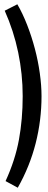

<svg xmlns="http://www.w3.org/2000/svg" viewBox="-20 -739 225 897"><path d="M6 107Q51 9 68.5 -86.5Q86 -182 86 -290Q86 -393 65 -494Q44 -595 2 -689L61 -719Q86 -676 107 -622Q128 -568 143 -511Q158 -454 166 -396.5Q174 -339 174 -290Q174 -177 146.5 -69Q119 39 63 138Z"/></svg>

Font: Osterbar
Style: Regular
Weight: 500
Width: 3
Designer: Peter Wiegel, Basierend auf Erbar schmal-halbfette Grotesk v. Jacob Erbar
Foundry: Peter Wiegel
Version: Version 1.0